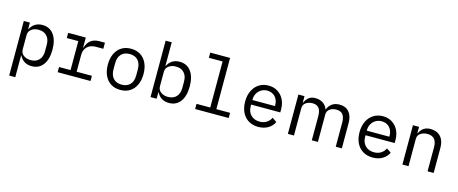

<svg xmlns="http://www.w3.org/2000/svg" viewBox="-49 -1486 5798 2432"><g transform="rotate(15 2850.0 -270.0)"><path d="M95 -516H175V-432H179Q229 -528 338 -528Q433 -528 486.5 -456.5Q540 -385 540 -258Q540 -131 486.5 -59.5Q433 12 338 12Q229 12 179 -84H175V200H95ZM454 -214V-302Q454 -373 415 -415Q376 -457 307 -457Q251 -457 213 -429Q175 -401 175 -351V-165Q175 -115 213 -87Q251 -59 307 -59Q376 -59 415 -101Q454 -143 454 -214Z M677 -68H828V-448H677V-516H908V-386H913Q951 -516 1087 -516H1159V-436H1062Q989 -436 948.5 -395Q908 -354 908 -291V-68H1108V0H677Z M1266 -258Q1266 -340 1294.5 -401Q1323 -462 1375.5 -495Q1428 -528 1500 -528Q1572 -528 1624.5 -495Q1677 -462 1705.5 -401Q1734 -340 1734 -258Q1734 -176 1705.5 -115Q1677 -54 1624.5 -21Q1572 12 1500 12Q1428 12 1375.5 -21Q1323 -54 1294.5 -115Q1266 -176 1266 -258ZM1649 -221V-295Q1649 -376 1609 -417.5Q1569 -459 1500 -459Q1431 -459 1391 -417.5Q1351 -376 1351 -295V-221Q1351 -140 1391 -98.5Q1431 -57 1500 -57Q1569 -57 1609 -98.5Q1649 -140 1649 -221Z M1895 -740H1975V-432H1979Q2029 -528 2138 -528Q2233 -528 2286.5 -456.5Q2340 -385 2340 -258Q2340 -131 2286.5 -59.5Q2233 12 2138 12Q2029 12 1979 -84H1975V0H1895ZM2254 -214V-302Q2254 -373 2215 -415Q2176 -457 2107 -457Q2051 -457 2013 -429Q1975 -401 1975 -351V-165Q1975 -115 2013 -87Q2051 -59 2107 -59Q2176 -59 2215 -101Q2254 -143 2254 -214Z M2480 -68H2660V-672H2480V-740H2740V-68H2920V0H2480Z M3067 -257Q3067 -338 3097 -399.5Q3127 -461 3180.5 -494.5Q3234 -528 3304 -528Q3372 -528 3424 -495.5Q3476 -463 3504.5 -406Q3533 -349 3533 -276V-238H3151V-214Q3151 -145 3194 -101Q3237 -57 3309 -57Q3360 -57 3398 -80.5Q3436 -104 3457 -147L3516 -107Q3492 -53 3437.5 -20.5Q3383 12 3309 12Q3236 12 3181 -21Q3126 -54 3096.5 -115Q3067 -176 3067 -257ZM3151 -305V-298H3447V-309Q3447 -377 3407.5 -419.5Q3368 -462 3304 -462Q3261 -462 3226 -441.5Q3191 -421 3171 -385Q3151 -349 3151 -305Z M3696 -516H3776V-432H3780Q3800 -477 3832 -502.5Q3864 -528 3919 -528Q3973 -528 4015 -502Q4057 -476 4077 -423H4079Q4095 -469 4134.5 -498.5Q4174 -528 4236 -528Q4315 -528 4359.5 -476Q4404 -424 4404 -331V0H4324V-317Q4324 -386 4296.5 -421Q4269 -456 4211 -456Q4160 -456 4125 -430.5Q4090 -405 4090 -358V0H4010V-317Q4010 -387 3983 -421.5Q3956 -456 3899 -456Q3848 -456 3812 -430.5Q3776 -405 3776 -358V0H3696Z M4567 -257Q4567 -338 4597 -399.5Q4627 -461 4680.5 -494.5Q4734 -528 4804 -528Q4872 -528 4924 -495.5Q4976 -463 5004.5 -406Q5033 -349 5033 -276V-238H4651V-214Q4651 -145 4694 -101Q4737 -57 4809 -57Q4860 -57 4898 -80.5Q4936 -104 4957 -147L5016 -107Q4992 -53 4937.5 -20.5Q4883 12 4809 12Q4736 12 4681 -21Q4626 -54 4596.5 -115Q4567 -176 4567 -257ZM4651 -305V-298H4947V-309Q4947 -377 4907.5 -419.5Q4868 -462 4804 -462Q4761 -462 4726 -441.5Q4691 -421 4671 -385Q4651 -349 4651 -305Z M5198 0V-516H5278V-432H5282Q5323 -528 5429 -528Q5511 -528 5559.5 -476Q5608 -424 5608 -331V0H5528V-317Q5528 -387 5497 -422Q5466 -457 5406 -457Q5353 -457 5315.5 -431.5Q5278 -406 5278 -358V0Z"/></g></svg>

Font: iA Writer Duo S
Style: Regular
Weight: 400
Designer: Mike Abbink, Paul van der Laan, Pieter van Rosmalen, Oliver Reichenstein
Foundry: Bold Monday and Information Architects Inc.
Version: Version 2.000